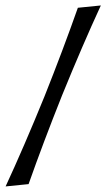

<svg xmlns="http://www.w3.org/2000/svg" viewBox="-24 -648 382 689"><path d="M-3.9 21Q61.5 -120.1 135.7 -302.2Q201.7 -467.8 255.4 -620.1L337.9 -628.4Q272.9 -487.8 198.7 -305.7Q130.9 -135.7 78.6 12.7Z"/></svg>

Font: Quaaykop
Style: Medium
Weight: 500
Designer: Tup Wanders
Foundry: Free font, DO NOT SELL
Version: Version 1.00;July 31, 2023;FontCreator 11.5.0.2430 64-bit